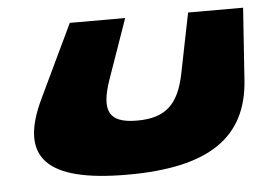

<svg xmlns="http://www.w3.org/2000/svg" viewBox="-39 -465 735 532"><g transform="rotate(-5 328.0 -199.5)"><path d="M326.7 -416H172.7L76.9 -215C0.7 -57 67.4 17 295.4 17C522.4 17 629.7 -57 640.9 -215L654.7 -416H501.7L468.1 -249C451.2 -165 414.9 -130 334.9 -130C255.9 -130 239.2 -165 268.1 -249Z"/></g></svg>

Font: Hussar Milosc
Style: Obl
Weight: 700
Foundry: Cannot Into Space Fonts
Version: Version 1.02